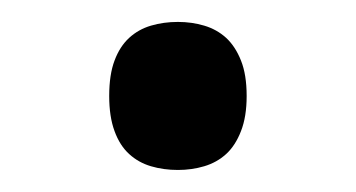

<svg xmlns="http://www.w3.org/2000/svg" viewBox="-20 -149 326 176"><path d="M80.1 -61Q80.1 -80.6 85 -93.5Q89.8 -106.4 98.4 -114.3Q106.9 -122.1 118.4 -125.5Q129.9 -128.9 143.1 -128.9Q155.8 -128.9 167.2 -125.5Q178.7 -122.1 187.3 -114.3Q195.8 -106.4 200.9 -93.5Q206.1 -80.6 206.1 -61Q206.1 -42 200.9 -28.8Q195.8 -15.6 187.3 -7.8Q178.7 0 167.2 3.4Q155.8 6.8 143.1 6.8Q129.9 6.8 118.4 3.4Q106.9 0 98.4 -7.8Q89.8 -15.6 85 -28.8Q80.1 -42 80.1 -61Z"/></svg>

Font: Droid-TTFautohint Serif
Style: Regular
Weight: 400
Foundry: Ascender Corporation
Version: Version 1.00; ttfautohint (v1.00rc1.4-1a1c-dirty) -l 8 -r 50